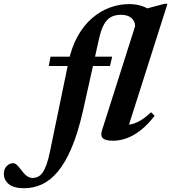

<svg xmlns="http://www.w3.org/2000/svg" viewBox="-212 -733 907 1018"><path d="M46.7 -383.1 55.8 -432.5H382.8L371.2 -383.1ZM227.8 -144.8Q201.3 -28 167.7 50.8Q134.2 129.7 94.5 176.9Q54.8 224.1 9.9 244.6Q-34.9 265 -83.5 265Q-139 265 -165.3 243.2Q-191.6 221.3 -191.6 188.4Q-191.6 163.6 -176.8 147.9Q-161.9 132.2 -141.4 132.2Q-132.4 132.2 -122.1 141.8Q-111.8 151.3 -95.9 172.8Q-79.7 194.2 -66.3 202.3Q-52.9 210.4 -39.8 210.4Q-24.3 210.4 -11 204.2Q2.4 198 13.7 182.1Q25 166.2 35.1 138.2Q45.1 110.1 53.7 66.8L151.2 -404.4Q167.5 -483.5 200.1 -541.4Q232.7 -599.3 276.4 -636.9Q320 -674.6 370.5 -692.9Q420.9 -711.3 473.2 -711.3Q491.7 -711.3 508.4 -708.7Q525.1 -706.1 540.5 -701Q555.9 -696 569.9 -688.3Q583.8 -680.6 596.3 -670.5L544.3 -682L659.2 -712.7H675.9L471.9 -72.1Q499.6 -75.4 528.5 -91.7Q557.3 -108 588.7 -138.1L607.9 -118.9Q570 -70.4 532.4 -41.4Q494.8 -12.4 458.4 0.4Q422 13.2 386.8 13.2Q347.5 13.2 333.5 -0.1Q319.4 -13.4 329.1 -42.8L504.5 -594.5Q503.9 -621.5 484.3 -638Q464.7 -654.5 428.9 -654.5Q398 -654.5 375.8 -642.3Q353.7 -630 338.5 -601.9Q323.3 -573.8 312.6 -525.6Z"/></svg>

Font: Newsreader Text
Style: Italic
Weight: 400
Italic angle: -17°
Designer: Hugues Gentile
Foundry: Production Type
Version: Version 1.001